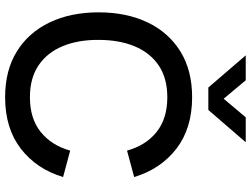

<svg xmlns="http://www.w3.org/2000/svg" viewBox="-138 -852 1005 770"><g transform="rotate(90 365.0 -467.5)"><path d="M202.5 -950H302.5L376.5 -861.5L451 -950H551L421.5 -800H331.5ZM370.5 15Q262.5 15 186.5 -32.2Q110.5 -79.5 70.2 -164Q30 -248.5 30 -360Q30 -471.5 70.2 -556Q110.5 -640.5 186.5 -687.8Q262.5 -735 370.5 -735Q495 -735 576.8 -672Q658.5 -609 690.5 -502.5L584.5 -474Q563.5 -549.5 509.8 -592.5Q456 -635.5 370.5 -635.5Q294 -635.5 243 -601Q192 -566.5 166.2 -504.5Q140.5 -442.5 140.5 -360Q140 -277.5 165.8 -215.5Q191.5 -153.5 242.8 -119Q294 -84.5 370.5 -84.5Q456 -84.5 509.8 -127.8Q563.5 -171 584.5 -246L690.5 -217.5Q658.5 -111 576.8 -48Q495 15 370.5 15Z"/></g></svg>

Font: Manrope ExtraLight SemiBold
Style: Regular
Weight: 600
Version: Version 4.504